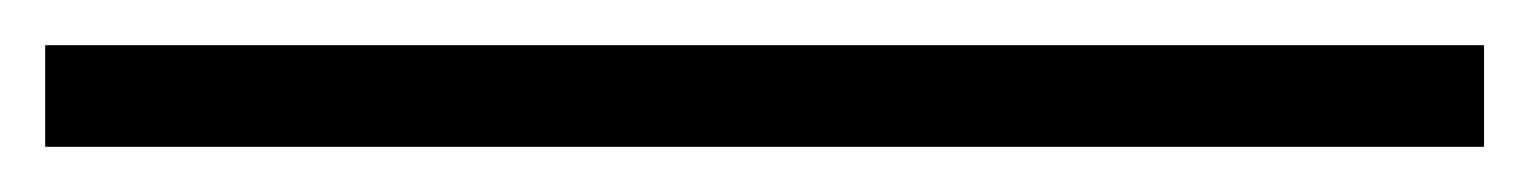

<svg xmlns="http://www.w3.org/2000/svg" viewBox="-20 71 677 85"><path d="M637 91V136H0V91Z"/></svg>

Font: Rasa
Style: Regular
Weight: 400
Designer: Anna Giedrys (Yrsa+Rasa design), David Brezina (Yrsa art-direction, Rasa art-direction, design)
Foundry: Rosetta Type Foundry
Version: Version 2.004